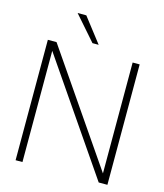

<svg xmlns="http://www.w3.org/2000/svg" viewBox="-131 -1012 947 1109"><g transform="rotate(15 342.5 -457.0)"><path d="M565 0H617V-720H575V-57L120 -720H68V0H109V-665ZM194 -914 322 -768H359L246 -914Z"/></g></svg>

Font: Aspekta 150
Style: Regular
Weight: 150
Designer: Ivo Dolenc
Version: Version 2.000